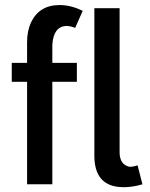

<svg xmlns="http://www.w3.org/2000/svg" viewBox="-20 -741 602 772"><path d="M289.1 -412.1V-488.3H190.4V-559.6Q194.3 -633.8 246.1 -636.7Q262.7 -636.7 282.2 -628.9L312.5 -697.3Q265.6 -720.7 219.7 -720.7Q137.7 -720.7 104.5 -650.4Q88.9 -616.2 88.9 -571.3V-488.3H27.3V-412.1H88.9V0H190.4V-412.1ZM552.7 0 533.2 -76.2Q515.6 -70.3 501 -70.3Q462.9 -78.1 460.9 -125V-708H359.4V-115.2Q359.4 1 458 10.7Q467.8 11.7 476.6 11.7Q513.7 11.7 552.7 0Z"/></svg>

Font: Yaldevi Colombo SemiBold
Style: Regular
Weight: 600
Designer: Sol Matas, Denzil Rajitha, Kosala Senevirathne and Pathum Egodawatta
Foundry: Mooniak
Version: Version 1.020 ; ttfautohint (v1.6)